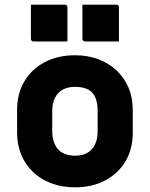

<svg xmlns="http://www.w3.org/2000/svg" viewBox="-20 -788 640 820"><path d="M300 -552Q355 -552 400 -535Q445 -518 478 -487Q511 -456 529 -413.5Q547 -371 547 -319V-221Q547 -152 516 -99.5Q485 -47 429.5 -17.5Q374 12 300 12Q245 12 199.5 -5Q154 -22 121.5 -53Q89 -84 71 -126.5Q53 -169 53 -221V-319Q53 -388 84 -440.5Q115 -493 171 -522.5Q227 -552 300 -552ZM300 -417Q269 -417 247.5 -405Q226 -393 214.5 -369.5Q203 -346 203 -312V-228Q203 -202 210 -182Q217 -162 230 -148Q242 -136 260 -129.5Q278 -123 300 -123Q331 -123 352.5 -135Q374 -147 385.5 -170.5Q397 -194 397 -228V-312Q397 -341 391 -361Q385 -381 372 -394Q360 -406 342 -411.5Q324 -417 300 -417ZM112 -768Q148 -768 184.5 -768Q221 -768 257 -768Q261 -768 263 -766.5Q265 -765 266.5 -763Q268 -761 268 -757V-611Q232 -611 195.5 -611Q159 -611 123 -611Q120 -611 117.5 -612.5Q115 -614 113.5 -616.5Q112 -619 112 -622ZM332 -768Q368 -768 404.5 -768Q441 -768 477 -768Q481 -768 483 -766.5Q485 -765 486.5 -763Q488 -761 488 -757V-611Q452 -611 415.5 -611Q379 -611 343 -611Q340 -611 337.5 -612.5Q335 -614 333.5 -616.5Q332 -619 332 -622Z"/></svg>

Font: Recursive Monospace ExtraBold
Style: Regular
Weight: 800
Version: Version 1.047